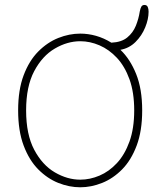

<svg xmlns="http://www.w3.org/2000/svg" viewBox="-20 -764 659 794"><path d="M312 10.5Q266.5 10.5 221.2 -7.5Q176 -25.5 138.2 -63.5Q100.5 -101.5 77.8 -162Q55 -222.5 55 -307.5Q55 -392.5 77.8 -452.8Q100.5 -513 138.2 -551Q176 -589 221.2 -607Q266.5 -625 312 -625Q344.5 -625 377.2 -615.8Q410 -606.5 440.5 -587.5Q482.5 -589.5 506.2 -609Q530 -628.5 541.8 -657.5Q553.5 -686.5 558 -716.5Q560.5 -729.5 564.5 -736.5Q568.5 -743.5 577.5 -743.5Q587 -743.5 590.8 -735.5Q594.5 -727.5 594.5 -715.5Q594.5 -685 580.5 -650.8Q566.5 -616.5 540.5 -590.5Q514.5 -564.5 478 -558Q518 -520 543 -458Q568 -396 568 -307.5Q568 -222.5 545.2 -162Q522.5 -101.5 485 -63.5Q447.5 -25.5 402.2 -7.5Q357 10.5 312 10.5ZM88 -307.5Q88 -208 121.5 -144.8Q155 -81.5 206.8 -51.2Q258.5 -21 312 -21Q352 -21 391.5 -37.8Q431 -54.5 463.5 -89.5Q496 -124.5 515.5 -178.8Q535 -233 535 -307.5Q535 -382 515.5 -436Q496 -490 463.5 -524.8Q431 -559.5 391.5 -576.5Q352 -593.5 312 -593.5Q258.5 -593.5 206.8 -563.2Q155 -533 121.5 -469.8Q88 -406.5 88 -307.5Z"/></svg>

Font: Sono ExtraLight Monospace ExtraLight
Style: Regular
Weight: 250
Version: Version 2.112